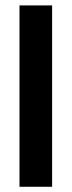

<svg xmlns="http://www.w3.org/2000/svg" viewBox="-20 -697 267 716"><path d="M52.7 -676.8H174.3V-0.5H52.7Z"/></svg>

Font: Vazir WOL
Style: Bold-WOL
Weight: 700
Designer: Saber Rastikerdar
Foundry: Saber Rastikerdar
Version: Version 30.0.0